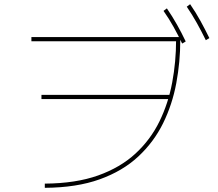

<svg xmlns="http://www.w3.org/2000/svg" viewBox="-20 -867 1040 917"><path d="M194 30V10Q342 9 448.5 -29Q555 -67 627 -133.5Q699 -200 741.5 -287Q784 -374 802.5 -473.5Q821 -573 821 -675L826 -670H130V-690H841V-675Q841 -572 822 -470Q803 -368 759 -278.5Q715 -189 640.5 -119.5Q566 -50 456 -10.5Q346 29 194 30ZM797 -414V-394H178V-414ZM850 -659Q831 -699 809 -738.5Q787 -778 761 -815L777 -827Q803 -789 825.5 -749Q848 -709 867 -669ZM963 -675Q943 -716 920.5 -756.5Q898 -797 872 -835L888 -847Q915 -808 937.5 -767Q960 -726 980 -685Z"/></svg>

Font: Murecho Thin Thin
Style: Regular
Weight: 250
Version: Version 1.010